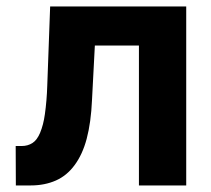

<svg xmlns="http://www.w3.org/2000/svg" viewBox="-20 -565 644 585"><path d="M73.7 0H28.3L27.8 -120.1H45.9Q64.9 -120.1 79.1 -129.4Q92.8 -138.2 102.1 -160.2Q112.3 -184.6 116.7 -216.8Q122.6 -258.3 124 -304.2L132.8 -545.4H547.4V0H403.3V-426.3H269L260.3 -259.8Q257.3 -191.9 244.1 -142.1Q231.4 -94.2 207 -61.5Q183.6 -29.8 150.4 -15.1Q116.2 0 73.7 0Z"/></svg>

Font: My Font
Style: Bold
Weight: 500
Designer: Rasmus Andersson
Foundry: rsms
Version: Version 0.001